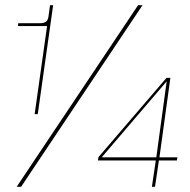

<svg xmlns="http://www.w3.org/2000/svg" viewBox="-20 -717 730 737"><path d="M113 -279 162 -626 167 -617H49L50 -628H135Q148 -628 156 -633.5Q164 -639 166 -653L172 -697H184L125 -279ZM44 0 510 -697H527L61 0ZM563 0 578 -101H356L358 -114L619 -418H634L592 -113H661L659 -101H590L575 0ZM366 -108V-113H580L620 -406V-405Z"/></svg>

Font: Hanken Grotesk Thin
Style: Italic
Weight: 250
Italic angle: -8°
Designer: Alfredo Marco Pradil
Foundry: Hanken Design Co.
Version: Version 3.013